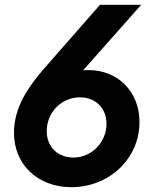

<svg xmlns="http://www.w3.org/2000/svg" viewBox="-20 -765 645 797"><path d="M276 12C434 12 559 -107 559 -258C559 -388 466 -474 348 -474C340 -474 332 -474 325 -473L566 -745H395L160 -477C101 -408 38 -322 38 -214C38 -79 140 12 276 12ZM285 -111C221 -111 174 -154 174 -221C174 -298 235 -361 312 -361C375 -361 422 -318 422 -251C422 -175 361 -111 285 -111Z"/></svg>

Font: Plus Jakarta Sans
Style: Bold Italic
Weight: 700
Italic angle: -8°
Designer: Gumpita Rahayu
Foundry: Tokotype
Version: Version 2.071;gftools[0.9.30]